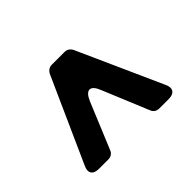

<svg xmlns="http://www.w3.org/2000/svg" viewBox="-91 -859 716 716"><g transform="rotate(-45 267.0 -500.5)"><path d="M54 -347 204 -681Q214 -700 234 -700H300Q320 -700 330 -681L480 -347Q490 -326 482 -313.5Q474 -301 451 -301H402Q380 -301 372 -321L297 -502Q284 -535 267.5 -535Q251 -535 237 -502L162 -321Q154 -301 132 -301H83Q60 -301 52 -313.5Q44 -326 54 -347Z"/></g></svg>

Font: Tsunagi Gothic Black
Style: Regular
Weight: 900
Designer: Yoshimichi Ohira
Foundry: Positype
Version: Version 1.001